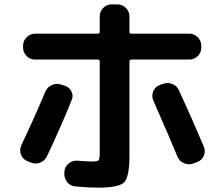

<svg xmlns="http://www.w3.org/2000/svg" viewBox="-20 -823 1040 890"><path d="M403.3 -74.2Q432.6 -74.2 437.5 -80.6Q442.4 -86.9 442.4 -121.1V-538.1Q442.4 -546.9 432.6 -546.9H142.6Q119.1 -546.9 103 -563.5Q86.9 -580.1 86.9 -602.5V-610.4Q86.9 -633.8 103.5 -650.4Q120.1 -667 142.6 -667H432.6Q441.4 -667 442.4 -674.8V-747.1Q442.4 -770.5 458.5 -786.6Q474.6 -802.7 498 -802.7H523.4Q546.9 -802.7 563.5 -786.1Q580.1 -769.5 580.1 -747.1V-674.8Q580.1 -667 588.9 -667H857.4Q880.9 -667 897 -649.9Q913.1 -632.8 913.1 -610.4V-602.5Q913.1 -579.1 896.5 -563Q879.9 -546.9 857.4 -546.9H588.9Q580.1 -546.9 580.1 -538.1V-102.5Q580.1 -2.9 555.7 22Q531.2 46.9 432.6 46.9Q389.6 46.9 328.1 41Q304.7 39.1 290.5 20Q276.4 1 278.3 -22.5V-27.3Q280.3 -50.8 298.8 -65.4Q317.4 -80.1 339.8 -78.1Q390.6 -74.2 403.3 -74.2ZM106.4 -76.2Q85 -85 77.1 -106.9Q69.3 -128.9 79.1 -150.4Q136.7 -271.5 189.5 -396.5Q198.2 -418.9 220.2 -428.7Q242.2 -438.5 263.7 -430.7L279.3 -425.8Q301.8 -418.9 311.5 -398.4Q321.3 -377.9 311.5 -357.4Q264.6 -240.2 198.2 -99.6Q187.5 -77.1 165.5 -68.8Q143.6 -60.5 121.1 -70.3ZM733.4 -433.6Q755.9 -442.4 777.8 -434.1Q799.8 -425.8 809.6 -404.3Q865.2 -284.2 924.8 -143.6Q933.6 -121.1 924.3 -100.1Q915 -79.1 892.6 -71.3L877 -65.4Q854.5 -57.6 833 -66.4Q811.5 -75.2 802.7 -96.7Q766.6 -184.6 690.4 -357.4Q681.6 -378.9 690.4 -399.9Q699.2 -420.9 719.7 -428.7Z"/></svg>

Font: Rounded Mgen+ 1mn bold
Style: Bold
Weight: 700
Designer: [Source Han Sans]
Ryoko NISHIZUKA  (kana & ideographs); Paul D. Hunt (Latin, Greek & Cyrillic); Wenlong ZHANG  (bopomofo
Version: Version 1.059.20150602